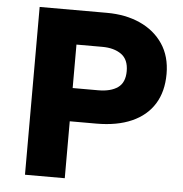

<svg xmlns="http://www.w3.org/2000/svg" viewBox="-51 -749 759 798"><g transform="rotate(5 328.5 -350.0)"><path d="M82.4 0V-700H363.1Q441.2 -700 501.9 -672.6Q562.6 -645.2 597.4 -593.4Q632.1 -541.5 632.1 -468.5Q632.1 -394.6 600 -343.1Q567.9 -291.6 506.9 -264.6Q445.9 -237.5 359.1 -237.5H248.4V0ZM248.4 -376.2H354.9Q407.2 -376.2 436.7 -397.1Q466.1 -418 466.1 -465.8Q466.1 -514.1 435.8 -535.8Q405.4 -557.5 355.9 -557.5H248.4Z"/></g></svg>

Font: Geologica-Sharp
Style: Regular
Weight: 100
Designer: Sindre Bremnes, Frode Helland
Foundry: Monokrom Skriftforlag AS
Version: Version 1.010;gftools[0.9.28]